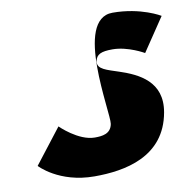

<svg xmlns="http://www.w3.org/2000/svg" viewBox="-88 -880 988 990"><g transform="rotate(-10 406.0 -385.5)"><path d="M565 -793C362 -793 467 -286 457 -230C448 -179 402 -175 364 -175C278 -175 189 -264 189 -264L48 -82C48 -82 142 22 328 22C486 22 698 -14 738 -241C766 -399 644 -455 548 -487C486 -508 434 -519 441 -560C447 -596 473 -607 532 -607C613 -607 695 -559 695 -559L812 -733C812 -733 714 -793 565 -793Z"/></g></svg>

Font: Hussar Dziwak
Style: Kur
Weight: 400
Version: Version 1.022